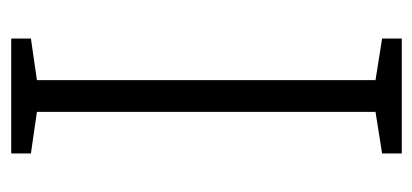

<svg xmlns="http://www.w3.org/2000/svg" viewBox="-222 -532 754 351"><g transform="rotate(90 155.5 -357.0)"><path d="M261 0V-36L185 -47V-666L261 -678V-714H51V-678L127 -666V-47L51 -36V0Z"/></g></svg>

Font: Noto Sans Meetei Mayek Light
Style: Regular
Weight: 300
Designer: Monotype Design Team and Neelakash Kshetrimayum
Foundry: Monotype Imaging Inc.
Version: Version 2.002